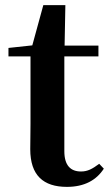

<svg xmlns="http://www.w3.org/2000/svg" viewBox="-20 -713 426 749"><path d="M367 -74C340 -54 322 -44 296 -44C256 -44 231 -67 231 -123V-493H364V-535H232L235 -693H149L106 -536L13 -526V-493H99V-231C99 -191 98 -163 98 -131C98 -29 149 16 241 16C309 16 356 -10 385 -55Z"/></svg>

Font: Noto Serif CJK JP
Style: Bold
Weight: 700
Designer: Ryoko NISHIZUKA 西塚涼子 (kana & ideographs); Frank Grießhammer (Latin, Greek & Cyrillic); Wenlong ZHANG 张文龙 (bopomofo); San
Foundry: Adobe Systems Incorporated
Version: Version 1.000;PS 1;hotconv 16.6.53;makeotf.lib2.5.65590